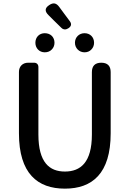

<svg xmlns="http://www.w3.org/2000/svg" viewBox="-20 -1111 773 1145"><path d="M528 -523V-309C528 -142 460 -88 367 -88C275 -88 209 -142 209 -309V-711C209 -727 199 -737 183 -737H151H148C115 -737 93 -715 93 -682V-316C93 -76 204 14 367 14C530 14 640 -76 640 -316V-681C640 -718 621 -737 584 -737C547 -737 528 -718 528 -681ZM289 -897C279 -907 264 -913 247 -913C214 -913 191 -889 191 -856C191 -824 214 -799 247 -799C264 -799 279 -805 289 -816C299 -826 305 -840 305 -856C305 -873 299 -887 289 -897ZM361 -1032 333 -1070C316 -1093 298 -1097 274 -1081C246 -1063 246 -1043 270 -1020L299 -991L346 -945C358 -933 373 -933 387 -942C405 -953 409 -968 396 -985ZM525 -897C515 -907 501 -913 484 -913C452 -913 427 -889 427 -856C427 -824 452 -799 484 -799C501 -799 515 -805 525 -816C535 -826 541 -840 541 -856C541 -873 535 -887 525 -897Z"/></svg>

Font: GenSenRounded2 TW M
Style: Regular
Weight: 500
Version: Version 2.100;PS 2.1;hotconv 16.6.51;makeotf.lib2.5.65220 DE